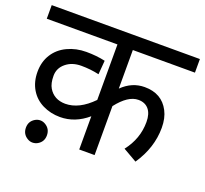

<svg xmlns="http://www.w3.org/2000/svg" viewBox="-117 -760 1010 946"><g transform="rotate(20 388.5 -287.5)"><path d="M579.1 -80.1Q635.7 -152.3 635.7 -240.2Q635.7 -283.2 616.2 -306.4Q596.7 -329.6 561.5 -329.6Q507.8 -329.6 451.2 -256.8V0H370.6V-174.3Q304.7 -117.7 226.1 -117.7Q176.8 -117.7 135 -138.2Q93.3 -158.7 69.8 -198Q46.4 -237.3 46.4 -289.8Q46.4 -342.3 71.3 -381.8Q96.2 -421.4 141.1 -442.6Q186 -463.9 239.7 -463.9Q293.5 -463.9 338.9 -453.6L333 -380.9Q288.1 -391.1 239.7 -391.1Q191.4 -391.1 159.4 -364.7Q127.4 -338.4 127.4 -298.1Q127.4 -257.8 141.6 -234.4Q169.4 -188.5 228 -188Q300.8 -188 370.6 -259.8V-550.8H0V-622.1H776.9V-550.8H451.2V-348.6Q502.9 -399.4 569.3 -399.4Q659.2 -399.4 697.3 -326.2Q716.3 -290 716.3 -239.3Q716.3 -134.3 651.4 -38.6ZM142.1 -69.3Q156.2 -69.3 168.9 -61.5Q197.3 -44.4 197.3 -10.7Q197.3 22.9 168.9 39.6Q156.2 46.9 141.6 46.9Q127.9 46.9 115.2 39.1Q86.9 22 86.9 -11.7Q86.9 -44.9 114.7 -61.5Q127.4 -69.3 142.1 -69.3Z"/></g></svg>

Font: NotoSans
Style: Regular
Weight: 400
Designer: Monotype Design team
Foundry: Monotype Imaging Inc.
Version: Version 1.04